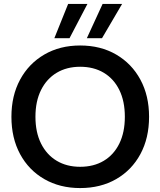

<svg xmlns="http://www.w3.org/2000/svg" viewBox="-20 -943 814 975"><path d="M387 12Q284 12 205 -33.5Q126 -79 82 -160.5Q38 -242 38 -350Q38 -457 82 -538.5Q126 -620 205 -666Q284 -712 387 -712Q491 -712 570 -666Q649 -620 693 -538.5Q737 -457 737 -350Q737 -242 693 -160.5Q649 -79 570 -33.5Q491 12 387 12ZM387 -96Q456 -96 507 -126.5Q558 -157 586 -214Q614 -271 614 -350Q614 -429 586 -486Q558 -543 507 -573.5Q456 -604 387 -604Q319 -604 268 -573.5Q217 -543 188.5 -486Q160 -429 160 -350Q160 -271 188.5 -214Q217 -157 268 -126.5Q319 -96 387 -96ZM421 -749 501 -923H600L498 -749ZM256 -749 326 -923H424L333 -749Z"/></svg>

Font: DM Sans 36pt SemiBold
Style: Regular
Weight: 600
Designer: Colophon Foundry, Jonny Pinhorn
Foundry: Colophon Foundry
Version: Version 4.004;gftools[0.9.30]